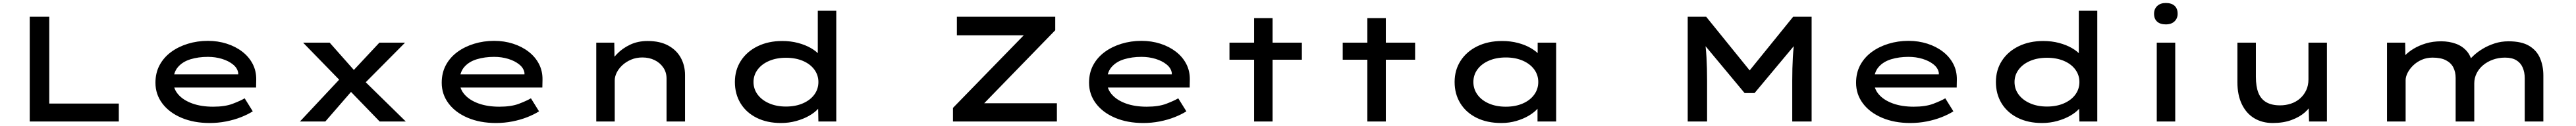

<svg xmlns="http://www.w3.org/2000/svg" viewBox="-20 -812 17153 842"><path d="M178 0V-700H308V-120H771V0Z M1376 10Q1270 10 1188 -25Q1106 -60 1060.5 -121Q1015 -182 1015 -259Q1015 -325 1042.5 -376.5Q1070 -428 1118.5 -464Q1167 -500 1230.5 -519.5Q1294 -539 1364 -539Q1431 -539 1490 -520Q1549 -501 1593.5 -466.5Q1638 -432 1662.5 -384.5Q1687 -337 1686 -279L1685 -227H1118L1095 -315H1582L1566 -303V-325Q1561 -357 1531.5 -381Q1502 -405 1458 -418.5Q1414 -432 1364 -432Q1301 -432 1248.5 -416Q1196 -400 1165 -364Q1134 -328 1134 -268Q1134 -218 1167.5 -180Q1201 -142 1260.5 -120.5Q1320 -99 1399 -99Q1478 -99 1529 -118.5Q1580 -138 1609 -155L1663 -68Q1630 -47 1584.5 -29Q1539 -11 1485.5 -0.5Q1432 10 1376 10Z M2508 0 2287 -229 2265 -252 1998 -527H2175L2363 -314L2384 -293L2682 0ZM1977 0 2246 -288 2332 -215 2146 0ZM2394 -241 2315 -322 2506 -527H2677Z M3282 10Q3176 10 3094 -25Q3012 -60 2966.5 -121Q2921 -182 2921 -259Q2921 -325 2948.5 -376.5Q2976 -428 3024.5 -464Q3073 -500 3136.5 -519.5Q3200 -539 3270 -539Q3337 -539 3396 -520Q3455 -501 3499.5 -466.5Q3544 -432 3568.5 -384.5Q3593 -337 3592 -279L3591 -227H3024L3001 -315H3488L3472 -303V-325Q3467 -357 3437.5 -381Q3408 -405 3364 -418.5Q3320 -432 3270 -432Q3207 -432 3154.5 -416Q3102 -400 3071 -364Q3040 -328 3040 -268Q3040 -218 3073.5 -180Q3107 -142 3166.5 -120.5Q3226 -99 3305 -99Q3384 -99 3435 -118.5Q3486 -138 3515 -155L3569 -68Q3536 -47 3490.5 -29Q3445 -11 3391.5 -0.5Q3338 10 3282 10Z M3950 0V-527H4070L4072 -379L4031 -374Q4052 -414 4088 -451.5Q4124 -489 4175.5 -513.5Q4227 -538 4292 -538Q4374 -538 4429.5 -507.5Q4485 -477 4513 -425.5Q4541 -374 4541 -311V0H4418V-287Q4418 -329 4396 -361Q4374 -393 4338 -410.5Q4302 -428 4257 -428Q4216 -428 4182 -413.5Q4148 -399 4123.5 -376Q4099 -353 4086 -326.5Q4073 -300 4073 -275V0H4012Q3981 0 3965.5 0Q3950 0 3950 0Z M5180 10Q5087 10 5017.5 -25Q4948 -60 4910.5 -122Q4873 -184 4873 -264Q4873 -344 4913 -406Q4953 -468 5024.5 -503Q5096 -538 5188 -538Q5245 -538 5293.5 -525Q5342 -512 5378.5 -491Q5415 -470 5435.5 -445.5Q5456 -421 5458 -396L5425 -392V-740H5548V0H5429L5426 -144L5450 -134Q5449 -110 5427 -85Q5405 -60 5367.5 -38.5Q5330 -17 5281.5 -3.5Q5233 10 5180 10ZM5213 -100Q5277 -100 5326 -121.5Q5375 -143 5402 -180Q5429 -217 5429 -264Q5429 -310 5402 -347Q5375 -384 5326 -405Q5277 -426 5213 -426Q5150 -426 5101 -405Q5052 -384 5024.5 -347Q4997 -310 4997 -264Q4997 -217 5024.5 -180Q5052 -143 5101 -121.5Q5150 -100 5213 -100Z M6325 0V-91L6832 -613L6887 -576H6351V-700H7006V-610L6499 -87L6445 -122H7017V0Z M7592 10Q7486 10 7404 -25Q7322 -60 7276.5 -121Q7231 -182 7231 -259Q7231 -325 7258.5 -376.5Q7286 -428 7334.5 -464Q7383 -500 7446.5 -519.5Q7510 -539 7580 -539Q7647 -539 7706 -520Q7765 -501 7809.5 -466.5Q7854 -432 7878.5 -384.5Q7903 -337 7902 -279L7901 -227H7334L7311 -315H7798L7782 -303V-325Q7777 -357 7747.5 -381Q7718 -405 7674 -418.5Q7630 -432 7580 -432Q7517 -432 7464.5 -416Q7412 -400 7381 -364Q7350 -328 7350 -268Q7350 -218 7383.5 -180Q7417 -142 7476.5 -120.5Q7536 -99 7615 -99Q7694 -99 7745 -118.5Q7796 -138 7825 -155L7879 -68Q7846 -47 7800.5 -29Q7755 -11 7701.5 -0.5Q7648 10 7592 10Z M8330 0V-691H8453V0ZM8166 -413V-527H8648V-413Z M9084 0V-691H9207V0ZM8920 -413V-527H9402V-413Z M9976 10Q9881 10 9811 -25Q9741 -60 9703 -122Q9665 -184 9665 -264Q9665 -344 9705 -406Q9745 -468 9816.5 -503Q9888 -538 9981 -538Q10038 -538 10087 -525Q10136 -512 10172.5 -490.5Q10209 -469 10230 -445Q10251 -421 10252 -398L10218 -395V-527H10341V0H10217V-146L10242 -136Q10241 -113 10219 -87.5Q10197 -62 10160.5 -40Q10124 -18 10076.5 -4Q10029 10 9976 10ZM10006 -99Q10070 -99 10119 -120.5Q10168 -142 10195 -179.5Q10222 -217 10222 -264Q10222 -311 10195 -348Q10168 -385 10119 -406.5Q10070 -428 10006 -428Q9942 -428 9893 -406.5Q9844 -385 9817 -348Q9790 -311 9790 -264Q9790 -217 9817 -179.5Q9844 -142 9893 -120.5Q9942 -99 10006 -99Z M11217 0V-700H11340L11659 -305H11600L11919 -700H12042V0H11913V-273Q11913 -356 11917 -429Q11921 -502 11933 -578L11946 -531L11662 -190H11596L11312 -532L11326 -578Q11338 -502 11342 -429Q11346 -356 11346 -273V0Z M12699 10Q12593 10 12511 -25Q12429 -60 12383.5 -121Q12338 -182 12338 -259Q12338 -325 12365.5 -376.5Q12393 -428 12441.5 -464Q12490 -500 12553.5 -519.5Q12617 -539 12687 -539Q12754 -539 12813 -520Q12872 -501 12916.5 -466.5Q12961 -432 12985.5 -384.5Q13010 -337 13009 -279L13008 -227H12441L12418 -315H12905L12889 -303V-325Q12884 -357 12854.5 -381Q12825 -405 12781 -418.5Q12737 -432 12687 -432Q12624 -432 12571.5 -416Q12519 -400 12488 -364Q12457 -328 12457 -268Q12457 -218 12490.5 -180Q12524 -142 12583.5 -120.5Q12643 -99 12722 -99Q12801 -99 12852 -118.5Q12903 -138 12932 -155L12986 -68Q12953 -47 12907.5 -29Q12862 -11 12808.5 -0.5Q12755 10 12699 10Z M13576 10Q13483 10 13413.5 -25Q13344 -60 13306.5 -122Q13269 -184 13269 -264Q13269 -344 13309 -406Q13349 -468 13420.5 -503Q13492 -538 13584 -538Q13641 -538 13689.5 -525Q13738 -512 13774.5 -491Q13811 -470 13831.5 -445.5Q13852 -421 13854 -396L13821 -392V-740H13944V0H13825L13822 -144L13846 -134Q13845 -110 13823 -85Q13801 -60 13763.5 -38.5Q13726 -17 13677.5 -3.5Q13629 10 13576 10ZM13609 -100Q13673 -100 13722 -121.5Q13771 -143 13798 -180Q13825 -217 13825 -264Q13825 -310 13798 -347Q13771 -384 13722 -405Q13673 -426 13609 -426Q13546 -426 13497 -405Q13448 -384 13420.5 -347Q13393 -310 13393 -264Q13393 -217 13420.5 -180Q13448 -143 13497 -121.5Q13546 -100 13609 -100Z M14340 0V-527H14463V0ZM14400 -649Q14363 -649 14342.5 -667.5Q14322 -686 14322 -720Q14322 -752 14343 -772Q14364 -792 14400 -792Q14438 -792 14458.5 -773.5Q14479 -755 14479 -720Q14479 -689 14458 -669Q14437 -649 14400 -649Z M15112 10Q15042 10 14989 -22Q14936 -54 14906.5 -115.5Q14877 -177 14877 -262V-527H15000V-298Q15000 -234 15016.5 -192Q15033 -150 15069 -129Q15105 -108 15161 -108Q15199 -108 15233.5 -119.5Q15268 -131 15294 -154Q15320 -177 15335 -209Q15350 -241 15350 -281V-527H15473V0H15354L15351 -110L15373 -122Q15360 -91 15325.5 -60.5Q15291 -30 15237 -10Q15183 10 15112 10Z M15873 0V-527H15994L15996 -381L15956 -393Q15968 -415 15991.5 -440Q16015 -465 16050.5 -486.5Q16086 -508 16132 -522Q16178 -536 16234 -536Q16287 -536 16332 -519.5Q16377 -503 16406.5 -467.5Q16436 -432 16442 -376L16403 -384L16411 -400Q16426 -419 16451.5 -442.5Q16477 -466 16512 -487Q16547 -508 16590 -522Q16633 -536 16682 -536Q16770 -536 16820.5 -505Q16871 -474 16892.5 -422Q16914 -370 16914 -308V0H16790V-290Q16790 -329 16776.5 -360.5Q16763 -392 16734 -409.5Q16705 -427 16659 -427Q16616 -427 16578.5 -413.5Q16541 -400 16513 -376.5Q16485 -353 16469.5 -321.5Q16454 -290 16454 -255V0H16330V-291Q16330 -331 16314.5 -361.5Q16299 -392 16265 -409.5Q16231 -427 16176 -427Q16137 -427 16104 -412.5Q16071 -398 16047 -374.5Q16023 -351 16010 -325Q15997 -299 15997 -276V0Z"/></svg>

Font: Lexend Zetta Medium
Style: Regular
Weight: 500
Designer: Bonnie Shaver-Troup, Thomas Jockin
Foundry: Lexend
Version: Version 1.007